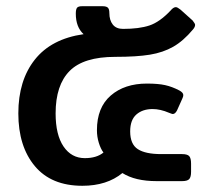

<svg xmlns="http://www.w3.org/2000/svg" viewBox="-20 -583 688 618"><path d="M39 -218Q39 -324 92 -391Q145 -458 249 -473Q224 -496 224 -539Q224 -553 228 -558Q232 -563 244 -563H310Q322 -563 327 -558.5Q332 -554 332 -541Q332 -518 343 -504Q354 -490 376 -490Q428 -490 461 -501Q494 -512 529 -549Q538 -560 546 -560Q551 -560 561 -552L600 -517Q608 -507 608 -503Q608 -496 601 -488Q570 -451 537.5 -432.5Q505 -414 462.5 -407Q420 -400 351 -400Q249 -400 204 -354.5Q159 -309 159 -218Q159 -149 184.5 -111.5Q210 -74 253 -74Q291 -74 313 -92Q304 -104 298 -123.5Q292 -143 292 -164Q292 -237 336.5 -275.5Q381 -314 453 -314Q489 -314 511.5 -309Q534 -304 557 -292Q570 -285 570 -277Q570 -272 567 -266L550 -228Q544 -216 536 -216Q534 -216 524 -220Q496 -232 471 -232Q439 -232 419 -214.5Q399 -197 399 -160Q399 -119 423.5 -103Q448 -87 499 -87H566Q583 -87 589 -80.5Q595 -74 595 -56V-30Q595 -13 589 -6.5Q583 0 566 0H484Q415 0 374 -26Q324 15 245 15Q145 15 92 -48.5Q39 -112 39 -218Z"/></svg>

Font: Mitr
Style: Regular
Weight: 400
Designer: Thanarat Vachiruckul
Foundry: Cadson Demak
Version: Version 1.003